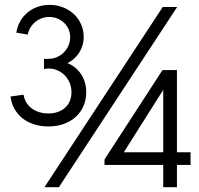

<svg xmlns="http://www.w3.org/2000/svg" viewBox="-20 -779 829 799"><path d="M659.3 0V-92.5H414.9V-115.5L656.3 -487.5H716.3V-145.4H773V-92.5H716.3V0ZM495.3 -145.4H659.3V-405.1ZM181.1 -252.8Q148.9 -252.8 121.4 -261.7Q94 -270.5 73.4 -286.9Q52.9 -303.3 40 -326.4Q27.2 -349.4 23.9 -377.5L78 -384.9Q80.7 -367.2 89.4 -352.8Q98.1 -338.5 111.5 -328.3Q125 -318.1 142.7 -312.5Q160.4 -306.9 181.1 -306.9Q203.3 -306.9 221 -313.2Q238.7 -319.6 251.3 -331.1Q263.9 -342.6 270.6 -358.9Q277.4 -375.1 277.4 -394.9Q277.4 -415.9 269.9 -433.9Q262.4 -452 249.5 -465.3Q236.7 -478.6 219.4 -486.2Q202.1 -493.9 182.6 -493.9Q171.1 -493.9 163.1 -491.3V-534.1H181.1Q200.3 -534.1 216.9 -541.3Q233.4 -548.6 245.7 -561Q257.9 -573.4 265 -589.6Q272.1 -605.9 272.1 -623.9Q272.1 -641.9 265.3 -657.3Q258.5 -672.7 246.7 -684Q234.9 -695.4 219.1 -701.9Q203.3 -708.4 185.3 -708.4Q168.7 -708.4 153.8 -703Q138.9 -697.5 126.9 -687.7Q114.9 -678 106.8 -664.5Q98.7 -651.1 95.4 -635.2L47.9 -643.1Q52 -669.1 64.1 -690.4Q76.2 -711.7 94.5 -726.9Q112.9 -742.1 136.2 -750.4Q159.6 -758.7 186.1 -758.7Q216.6 -758.7 242.6 -748.3Q268.6 -738 287.6 -720.1Q306.7 -702.2 317.5 -677.8Q328.3 -653.5 328.3 -625.1Q328.3 -607.1 323.4 -590.5Q318.5 -574 309.6 -560Q300.8 -545.9 288.2 -534.7Q275.7 -523.5 260.3 -516.4Q277.4 -509.9 291.8 -498.5Q306.1 -487.1 316.6 -471.6Q327.1 -456.1 333 -436.9Q338.9 -417.7 338.9 -395.5Q338.9 -364.8 327.8 -338.7Q316.7 -312.5 296.2 -293.4Q275.7 -274.4 246.4 -263.6Q217.2 -252.8 181.1 -252.8ZM165 0 657.3 -750H717.3L225 0Z"/></svg>

Font: Spartan Med
Style: Regular
Weight: 500
Designer: Matt Bailey, Mirko Velimirovic
Foundry: Matt Bailey
Version: Version 1.005